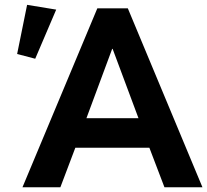

<svg xmlns="http://www.w3.org/2000/svg" viewBox="-20 -789 873 809"><path d="M234.4 0 297.4 -166.5H609.4L672.9 0H833L518.6 -753.9H390.1L74.7 0ZM128.4 -541.5 216.8 -748.5 94.2 -768.6 52.2 -561.5ZM454.6 -583 563.5 -291H344.2L452.6 -583Z"/></svg>

Font: Winston
Style: Bold
Weight: 700
Designer: Vernon Adams, Kim Jin-seong, David Berlow, Cristiano Sobral
Foundry: The Winston Project Authors
Version: Version 3.004